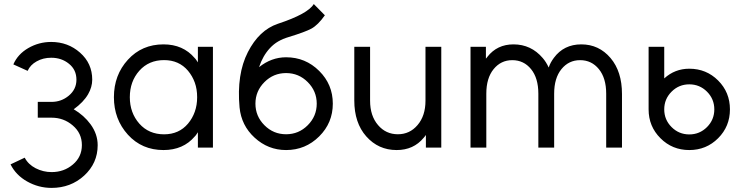

<svg xmlns="http://www.w3.org/2000/svg" viewBox="-20 -732 3682 952"><path d="M233.8 -524Q172.7 -524 120 -493.5Q68 -463.2 46.2 -412.7L117 -380.7Q130.2 -410.3 161.7 -427.7Q193.5 -445.7 233.8 -445.7Q285.3 -445.7 321.7 -416Q359 -386.3 359 -336.7Q359 -289.3 321.2 -257.7Q284.2 -226.8 235.5 -226.8H167.3V-148.5H235.5Q296 -148.5 340.7 -110Q386 -71.7 386 -12.7Q386 46.3 341.2 83.8Q297.2 121.3 235.8 121.3Q194.2 121.3 156.7 102.2Q120 83.2 102.5 49.8L32.3 83Q58.7 136.2 114 167.5Q171 199.7 235.5 199.7Q330.5 199.7 397 139Q464.3 77.3 464.3 -12Q464.3 -67.2 429.2 -115.5Q396.5 -160.2 345.5 -190.2Q394.2 -225.5 416.8 -264.7Q437.2 -300 437.3 -337Q437.3 -417.8 376.8 -471Q317 -524 233.8 -524Z M961.2 -500V-422.8Q957.2 -428.3 953.7 -433.9Q950.2 -439.5 945.3 -444.2Q887.8 -512 790.7 -512Q683.7 -512 614.3 -436Q544.8 -360 544.8 -250Q544.8 -140.8 614.3 -64Q683.7 12 790.7 12Q888.7 12 946 -55.7Q950.7 -60.2 954 -65.6Q957.3 -71 961.2 -76.3V0H1035.8V-500ZM793.5 -434Q867.5 -434 912.2 -381.2Q934.3 -354.7 945.9 -322.3Q957.5 -290 957.5 -250Q957.5 -211 945.9 -178.2Q934.3 -145.3 912.2 -119Q867.5 -66 793.5 -66Q717.8 -66 670.8 -119Q623.7 -172.7 623.7 -250Q623.7 -328.2 670.8 -381.2Q717.8 -434 793.5 -434Z M1535.8 -712Q1507 -663.3 1357.5 -614Q1264.5 -582.5 1209 -473.5Q1152.8 -363.7 1167.8 -199.3Q1176.7 -109.7 1242.2 -49.7Q1309.2 12 1398.5 12Q1494.7 12 1562.8 -55.8Q1630.2 -122.8 1630.2 -218Q1630.2 -313.2 1562.8 -380.2Q1494.7 -448 1398.5 -448Q1325.8 -448 1264.5 -399Q1283 -455.3 1318.3 -493.3Q1336.7 -513.3 1359.8 -526.7Q1383 -540 1411.2 -548.3Q1493.7 -573.5 1524.5 -590.3Q1557 -608.3 1590.8 -656.2ZM1398.5 -369.7Q1461.3 -369.7 1505.8 -325Q1550.5 -280.2 1550.5 -218Q1550.5 -155.8 1505.8 -111Q1461.3 -66.3 1398.5 -66.3Q1335.7 -66.3 1291.2 -111Q1246.5 -155.8 1246.5 -218Q1246.5 -280.2 1291.2 -325Q1335.7 -369.7 1398.5 -369.7Z M1736.7 -500V-234Q1736.7 -122.7 1796 -55.8Q1856 12 1946.8 12Q2030.5 12 2080.8 -48.8Q2083.2 -51.8 2086.2 -55.3Q2089.3 -58.8 2091.7 -62.8V0H2168V-500H2089.7V-232.7Q2089.7 -157.7 2050.2 -111.7Q2011.5 -66.3 1952.8 -66.3Q1893.2 -66.3 1854.5 -111.7Q1815 -157.7 1815 -232.7V-500Z M3064 0V-266Q3064 -377.3 3007.3 -444.3Q2949.7 -512 2862.3 -512Q2775.8 -512 2726.3 -445.2Q2718.5 -434.7 2711.8 -422.9Q2705.2 -411.2 2700.7 -397.2Q2688.3 -424.2 2671 -444.3Q2613.3 -512 2526 -512Q2444.8 -512 2396.7 -450.3Q2395.5 -448.3 2393.4 -445.9Q2391.3 -443.5 2389.3 -441.3V-500H2313V0H2391.3V-267.3Q2391.3 -344.8 2427.5 -389.2Q2463.7 -433.7 2520 -433.7Q2577 -433.7 2613.2 -389.2Q2649.3 -344.8 2649.3 -267.3V0H2727.7V-267.3Q2727.7 -344.8 2763.8 -389.2Q2800 -433.7 2856.3 -433.7Q2913.3 -433.7 2949.5 -389.2Q2985.7 -344.8 2985.7 -267.3V0Z M3397.7 -313.8Q3449.1 -313.8 3485.5 -277.5Q3521.8 -241.1 3521.8 -189.7Q3521.8 -138.2 3485.5 -101.9Q3449.1 -65.5 3397.7 -65.5Q3346.2 -65.5 3309.9 -101.9Q3273.5 -138.2 3273.5 -189.7Q3273.5 -241.1 3309.9 -277.5Q3346.2 -313.8 3397.7 -313.8ZM3397.7 -391.3Q3326.3 -391.3 3273.5 -343.2V-500H3196V-189.7Q3196 -105.2 3254.7 -46.7Q3313.2 12 3397.7 12Q3482.2 12 3540.8 -46.7Q3599.3 -105.2 3599.3 -189.7Q3599.3 -274.2 3540.8 -332.8Q3482.2 -391.3 3397.7 -391.3Z"/></svg>

Font: Unageo Variable
Style: Regular
Weight: 300
Designer: Richard Sepsi
Foundry: Richard Sepsi
Version: Version 2.200